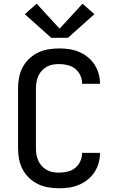

<svg xmlns="http://www.w3.org/2000/svg" viewBox="-20 -1003 640 1031"><path d="M298 8Q268 8 239 3Q210 -2 184 -14.5Q158 -27 136.5 -47.5Q115 -68 101.5 -93.5Q88 -119 82.5 -148Q77 -177 77 -206V-529Q77 -558 82.5 -587Q88 -616 101.5 -641.5Q115 -667 136.5 -687.5Q158 -708 184 -720.5Q210 -733 239 -738Q268 -743 298 -743Q325 -743 352 -739Q379 -735 404 -724.5Q429 -714 450.5 -697Q472 -680 487 -657Q502 -634 509.5 -607.5Q517 -581 517 -554Q517 -553 517 -553Q517 -553 517 -553H421Q421 -553 421 -553Q421 -553 421 -553Q421 -576 411.5 -597.5Q402 -619 384 -633.5Q366 -648 343 -653.5Q320 -659 298 -659Q280 -659 263 -656Q246 -653 231 -644.5Q216 -636 204.5 -623.5Q193 -611 186 -595.5Q179 -580 176 -563Q173 -546 173 -529V-206Q173 -189 176 -172Q179 -155 186 -139.5Q193 -124 204.5 -111.5Q216 -99 231 -90.5Q246 -82 263 -79Q280 -76 298 -76Q320 -76 343 -81.5Q366 -87 384 -101.5Q402 -116 411.5 -137.5Q421 -159 421 -182Q421 -182 421 -182Q421 -182 421 -182H517Q517 -182 517 -182Q517 -182 517 -181Q517 -154 509.5 -127.5Q502 -101 487 -78Q472 -55 450.5 -38Q429 -21 404 -10.5Q379 0 352 4Q325 8 298 8ZM255 -800 113 -927 177 -983 300 -849 423 -983 487 -927 345 -800Z"/></svg>

Font: Iosevka SS04 Medium Extended
Style: Regular
Weight: 500
Width: 7
Monospace: yes
Designer: Belleve Invis
Foundry: Belleve Invis
Version: Version 19.0.0; ttfautohint (v1.8.4)